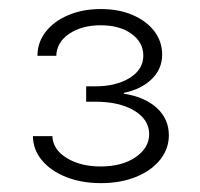

<svg xmlns="http://www.w3.org/2000/svg" viewBox="-20 -849 451 433"><path d="M207.5 -436Q164.1 -436 129.4 -449.7Q94.7 -463.4 74.7 -487.3Q54.7 -511.2 54.2 -542H98.1Q99.1 -512.2 130.1 -492.9Q161.1 -473.6 207 -473.6Q255.4 -473.6 285.9 -494.6Q316.4 -515.6 316.4 -546.4Q316.4 -579.1 283 -599.4Q249.5 -619.6 195.3 -619.6H174.3V-654.3H195.3Q241.7 -654.3 272.5 -673.3Q303.2 -692.4 303.2 -723.6Q303.2 -753.4 276.6 -772.7Q250 -792 207 -792Q164.6 -792 136.2 -772.9Q107.9 -753.9 106.9 -723.1H64.5Q64.5 -753.9 83.5 -777.8Q102.5 -801.8 134.8 -815.2Q167 -828.6 207.5 -828.6Q248.5 -828.6 279.8 -814.9Q311 -801.3 328.4 -778.1Q345.7 -754.9 345.7 -726.1Q345.7 -693.4 322 -670.4Q298.3 -647.5 259.3 -639.6V-637.7Q306.6 -630.4 333.7 -605.5Q360.8 -580.6 360.8 -543.9Q360.8 -513.7 341.3 -489Q321.8 -464.4 287.1 -450.2Q252.4 -436 207.5 -436Z"/></svg>

Font: Inter 18pt ExtraLight
Style: Regular
Weight: 250
Designer: Rasmus Andersson
Foundry: rsms
Version: Version 4.001;git-66647c0bb